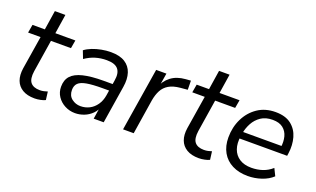

<svg xmlns="http://www.w3.org/2000/svg" viewBox="-71 -1007 2283 1389"><g transform="rotate(20 1070.5 -313.0)"><path d="M238 9Q181 9 144.5 -13Q108 -35 93.5 -74Q79 -113 87 -167L128 -423H32L43 -486H138L161 -635H242L219 -486H373L362 -423H208L169 -175Q160 -114 182 -87Q204 -60 253 -60Q270 -60 285 -63.5Q300 -67 312 -71L320 -8Q307 -1 283.5 4Q260 9 238 9Z M549 9Q507 9 470.5 -10Q434 -29 412 -62Q390 -95 390 -137Q390 -189 418.5 -220.5Q447 -252 508 -267Q569 -282 665 -282H745L737 -229H676Q599 -229 554.5 -221Q510 -213 491 -194Q472 -175 472 -142Q472 -98 501.5 -75Q531 -52 569 -52Q606 -52 637.5 -68Q669 -84 691 -115.5Q713 -147 720 -190L739 -312Q749 -370 724.5 -400Q700 -430 636 -430Q591 -430 550.5 -418Q510 -406 471 -379L448 -438Q472 -456 504 -468.5Q536 -481 572.5 -488Q609 -495 645 -495Q713 -495 753.5 -469.5Q794 -444 809 -398Q824 -352 814 -290L768 0H691L708 -110H718Q705 -70 678.5 -43.5Q652 -17 618 -4Q584 9 549 9Z M917 0 995 -486H1074L1055 -370H1045Q1063 -423 1107 -457Q1151 -491 1219 -496L1258 -499L1259 -429L1203 -424Q1150 -419 1117 -399.5Q1084 -380 1066.5 -347Q1049 -314 1041 -268L999 0Z M1502 9Q1445 9 1408.5 -13Q1372 -35 1357.5 -74Q1343 -113 1351 -167L1392 -423H1296L1307 -486H1402L1425 -635H1506L1483 -486H1637L1626 -423H1472L1433 -175Q1424 -114 1446 -87Q1468 -60 1517 -60Q1534 -60 1549 -63.5Q1564 -67 1576 -71L1584 -8Q1571 -1 1547.5 4Q1524 9 1502 9Z M1879 9Q1810 9 1759 -17Q1708 -43 1680.5 -91.5Q1653 -140 1653 -206Q1653 -285 1685 -350.5Q1717 -416 1775 -455.5Q1833 -495 1913 -495Q1989 -495 2033.5 -460Q2078 -425 2094 -368.5Q2110 -312 2101 -247L2098 -226H1716L1724 -279H2052L2034 -266Q2041 -313 2031 -351Q2021 -389 1992 -412Q1963 -435 1912 -435Q1858 -435 1822 -410.5Q1786 -386 1765.5 -348Q1745 -310 1738 -269L1734 -245Q1725 -188 1740 -145.5Q1755 -103 1791.5 -79.5Q1828 -56 1883 -56Q1929 -56 1969 -69.5Q2009 -83 2041 -112L2068 -57Q2034 -25 1983 -8Q1932 9 1879 9Z"/></g></svg>

Font: Nunito Sans 12pt
Style: Italic
Weight: 400
Italic angle: -9°
Designer: Vernon Adams
Foundry: Vernon Adams
Version: Version 3.101;gftools[0.9.27]